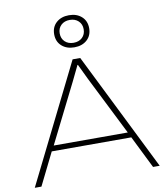

<svg xmlns="http://www.w3.org/2000/svg" viewBox="-104 -1082 1009 1167"><g transform="rotate(-10 401.0 -498.5)"><path d="M479 -826Q449 -799 401 -799Q353 -799 323 -826Q293 -853 293 -898Q293 -943 323 -970Q353 -997 401 -997Q449 -997 479 -970Q509 -943 509 -898Q509 -853 479 -826ZM475 -898Q475 -929 454.5 -948.5Q434 -968 401 -968Q368 -968 347.5 -948.5Q327 -929 327 -898Q327 -866 347.5 -846.5Q368 -827 401 -827Q434 -827 454.5 -846.5Q475 -866 475 -898ZM15 0 377 -729H424L786 0H745L646 -200H155L56 0ZM173 -233H630L447 -598L403 -690H400L354 -595Z"/></g></svg>

Font: Mona Sans Expanded ExtraLight
Style: Regular
Weight: 200
Width: 7
Designer: Deni Anggara
Foundry: GitHub
Version: Version 1.001;gftools[0.9.33]